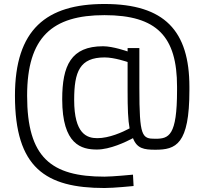

<svg xmlns="http://www.w3.org/2000/svg" viewBox="-20 -741 1025 963"><path d="M930 -305C930 -586 806 -721 504 -721C213 -721 55 -594 55 -261C55 100 208 202 504 202C552 202 650 192 650 192L647 135C647 135 544 145 504 145C236 145 116 49 116 -261C116 -555 242 -665 504 -665C768 -665 868 -557 868 -306V-288C868 -59 827 -45 759 -45C692 -45 679 -55 679 -300V-500H620V-483C620 -483 547 -509 497 -509C336 -509 292 -412 292 -243C292 -15 389 9 466 9C532 9 611 -29 647 -48C667 4 702 10 759 10C862 10 930 -16 930 -288ZM468 -48C416 -48 352 -69 352 -240C352 -382 380 -453 505 -453C554 -453 620 -430 620 -430V-285C620 -198 622 -139 630 -97C594 -78 528 -48 468 -48Z"/></svg>

Font: TitilliumText22L
Style: 250 wt
Weight: 300
Designer: Campivisivi
Foundry: Campivisivi
Version: 1.000